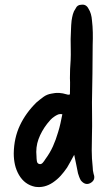

<svg xmlns="http://www.w3.org/2000/svg" viewBox="-20 -787 456 810"><path d="M293 -134Q284 -118 277.5 -105.5Q271 -93 263 -80Q250 -61 236 -45.5Q222 -30 203 -17Q167 7 128 1Q84 -8 60 -49Q48 -70 43 -92.5Q38 -115 38 -140Q39 -205 64 -258Q89 -311 134 -355Q148 -367 163 -378Q178 -389 197 -392Q214 -396 229.5 -395Q245 -394 261 -389Q263 -388 267 -387.5Q271 -387 275 -389Q275 -405 275.5 -422.5Q276 -440 275 -457Q275 -496 278 -533Q279 -556 278.5 -578Q278 -600 278 -622Q279 -641 279.5 -661Q280 -681 282 -700Q284 -714 287.5 -727Q291 -740 299 -751Q306 -767 323 -767Q343 -770 353 -751Q360 -740 363.5 -727.5Q367 -715 368 -701Q371 -676 371.5 -650Q372 -624 371 -598Q371 -538 370 -477.5Q369 -417 368 -356Q368 -322 368.5 -288.5Q369 -255 368 -221Q367 -187 367 -152.5Q367 -118 371 -83Q371 -68 375 -53Q385 -27 360 -14Q339 -4 321 -26Q317 -33 314 -41Q311 -49 309 -56Q305 -74 301.5 -93.5Q298 -113 293 -134ZM243 -305Q232 -307 224 -303.5Q216 -300 209 -295Q200 -289 193 -281.5Q186 -274 179 -265Q155 -234 142.5 -200Q130 -166 134 -127Q134 -118 135.5 -107.5Q137 -97 146 -95Q154 -93 160.5 -100.5Q167 -108 171 -115Q191 -142 203.5 -170Q216 -198 225 -229Q231 -248 235 -266.5Q239 -285 243 -305Z"/></svg>

Font: Delicious Handrawn
Style: Regular
Weight: 400
Designer: Agung Rohmat
Foundry: Agung Rohmat
Version: Version 1.002; ttfautohint (v1.8.4.7-5d5b);gftools[0.9.27]